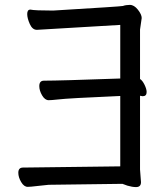

<svg xmlns="http://www.w3.org/2000/svg" viewBox="-20 -741 678 778"><path d="M531.2 17.1Q516.1 17.1 496.1 11.2L476.1 3.9L177.2 7.8Q155.3 9.8 129.2 12.9Q103 16.1 92.3 16.1Q77.1 16.1 65.7 -3.4Q54.2 -22.9 54.2 -41Q54.2 -62 73.2 -62L467.3 -66.9V-352.1Q253.4 -342.8 214.4 -337.9Q188 -335 177.2 -335Q162.1 -335 150.6 -354.5Q139.2 -374 139.2 -392.1Q139.2 -414.1 158.2 -414.1Q221.2 -414.1 467.3 -422.9V-640.1L129.4 -620.1Q111.3 -620.1 100.8 -643.6Q90.3 -667 90.3 -684.1Q90.3 -702.1 103 -702.1Q121.1 -698.2 195.3 -698.2Q471.2 -714.8 478 -716.8Q490.2 -721.2 506.3 -721.2Q523.4 -721.2 538.8 -701.7Q554.2 -682.1 554.2 -668L547.4 -621.1V-420.9Q557.1 -415 565.7 -397.5Q574.2 -379.9 574.2 -368.2Q574.2 -351.1 558.1 -351.1L547.4 -353V-54.2L551.3 -2.9Q551.3 17.1 531.2 17.1Z"/></svg>

Font: LXGW WenKai GB Screen
Style: Regular
Weight: 400
Designer: LXGW / Fontworks Inc.
Foundry: LXGW / Fontworks Inc.
Version: Version 1.321;February 19, 2024;FontCreator 14.0.0.2901 64-b